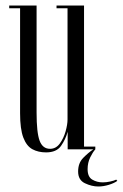

<svg xmlns="http://www.w3.org/2000/svg" viewBox="-20 -543 446 698"><path d="M147.5 11Q119 11 97.8 -0.5Q76.5 -12 64.8 -42.8Q53 -73.5 53 -131.5V-513H13.5V-523H113V-133.5Q113 -61 124 -31.5Q135 -2 162 -2Q183.5 -2 197.5 -21.2Q211.5 -40.5 218.5 -65.5Q225.5 -90.5 225.5 -108.5V-513H185.5V-523H285.5V-10H326.5V0Q317 10.5 307.8 29.5Q298.5 48.5 298.5 72Q298.5 100 315.5 110Q332.5 120 353.5 120Q366 120 380.2 117Q394.5 114 402.5 110L406.5 114.5Q396 122.5 376 128.8Q356 135 337.5 135Q313.5 135 288.8 123.2Q264 111.5 264 80.5Q264 50 282.2 31.2Q300.5 12.5 319 0H226V-64Q218.5 -36.5 202 -12.8Q185.5 11 147.5 11Z"/></svg>

Font: Imbue 100pt Light
Style: Regular
Weight: 300
Designer: Tyler Finck
Foundry: Etcetera Type Company
Version: Version 1.102; ttfautohint (v1.8.3)